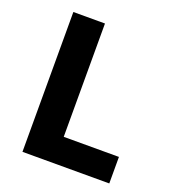

<svg xmlns="http://www.w3.org/2000/svg" viewBox="-122 -747 761 841"><g transform="rotate(20 259.0 -326.0)"><path d="M76.9 0V-651.8H224.3V-123.6H481.6V0Z"/></g></svg>

Font: Source Sans 3 Variable
Style: Regular
Weight: 200
Designer: Paul D. Hunt
Foundry: Adobe Systems Incorporated
Version: Version 3.026